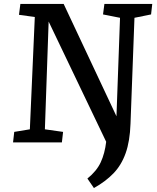

<svg xmlns="http://www.w3.org/2000/svg" viewBox="-20 -720 795 971"><path d="M46 0 52 -53 131 -66 156 -634 76 -645 83 -700H302L569 -132L587 -630L501 -647L508 -700H750L744 -647L660 -630L640 -94Q637 -6 615.5 54.5Q594 115 554 156.5Q514 198 455 231L422 183Q469 145 489.5 100.5Q510 56 517 -3L226 -611L207 -66L299 -53L293 0Z"/></svg>

Font: Literata 12pt Medium
Style: Italic
Weight: 500
Italic angle: -2°
Designer: Latin by Veronika Burian and Jose Scaglione. Greek by Irene Vlachou. Cyrillic by Vera Evstafieva
Foundry: TypeTogether
Version: Version 3.002